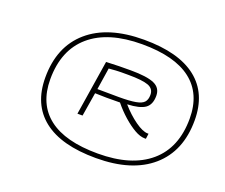

<svg xmlns="http://www.w3.org/2000/svg" viewBox="-112 -1061 1193 1019"><g transform="rotate(20 484.0 -551.0)"><path d="M514 -212Q318 -212 217 -291.5Q116 -371 116 -523Q116 -697 227 -793.5Q338 -890 541 -890Q737 -890 838 -810.5Q939 -731 939 -579Q939 -405 828 -308.5Q717 -212 514 -212ZM515 -238Q705 -238 808 -326Q911 -414 911 -579Q911 -719 817.5 -791.5Q724 -864 540 -864Q349 -864 246.5 -776Q144 -688 144 -523Q144 -383 237.5 -310.5Q331 -238 515 -238ZM342 -400 391 -710Q433 -712 463 -712.5Q493 -713 529 -713Q621 -713 662 -695Q703 -677 703 -632Q703 -582 673 -561Q643 -540 573 -537Q613 -491 656.5 -460Q700 -429 728 -429H733L729 -399H722Q696 -399 664 -417.5Q632 -436 598 -466Q564 -496 534 -533Q488 -532 458 -532.5Q428 -533 393 -534L371 -400ZM519 -558Q579 -558 612.5 -564Q646 -570 659 -584.5Q672 -599 672 -626Q672 -661 638.5 -673.5Q605 -686 526 -686Q501 -686 486 -686Q471 -686 456 -685Q441 -684 416 -682L397 -559Q434 -559 461.5 -558.5Q489 -558 519 -558Z"/></g></svg>

Font: Georama ExtraExtended ExtraLight
Style: Italic
Weight: 200
Width: 8
Italic angle: -9°
Designer: Jean-Baptiste Levee
Foundry: Production Type
Version: Version 1.000